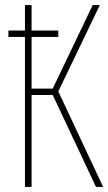

<svg xmlns="http://www.w3.org/2000/svg" viewBox="-20 -734 425 754"><path d="M78 0V-589H13V-614H78V-714H104V-614H209V-589H104V-386H187L344 -714H372L209 -375L385 0H357L187 -361H104V0Z"/></svg>

Font: Noto Sans ExtraCondensed Thin
Style: Regular
Weight: 100
Width: 2
Designer: Monotype Design Team
Foundry: Monotype Imaging Inc.
Version: Version 2.013; ttfautohint (v1.8.4.7-5d5b)